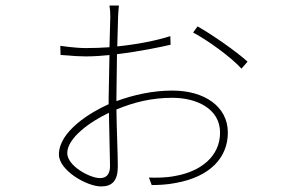

<svg xmlns="http://www.w3.org/2000/svg" viewBox="-20 -632 1040 691"><path d="M691 -537 675 -515C726 -488 811 -427 849 -385L871 -410C833 -445 743 -508 691 -537ZM372 -226 376 -35C376 -10 367 9 340 9C303 9 222 -35 222 -81C222 -136 306 -195 372 -226ZM197 -467 198 -434C251 -430 269 -429 289 -429C316 -429 345 -431 374 -434L371 -278V-257C308 -229 192 -160 192 -76C192 -19 292 39 344 39C384 39 404 18 404 -33C404 -77 400 -162 399 -238C462 -264 525 -280 601 -280C687 -280 772 -241 772 -155C772 -68 701 -15 612 1C578 8 541 8 516 7L526 34C546 34 582 33 615 26C734 4 800 -63 800 -155C800 -249 715 -306 601 -306C530 -306 462 -291 399 -268V-281L401 -437C485 -447 564 -464 594 -471L593 -502C540 -485 471 -472 402 -465L405 -573C406 -584 406 -598 408 -612H374C376 -601 377 -587 377 -572L374 -462C346 -460 317 -459 289 -459C273 -459 249 -460 197 -467Z"/></svg>

Font: Harano Aji Gothic TW ExtraLight
Style: Regular
Weight: 250
Foundry: Masamichi Hosoda
Version: HaranoAjiGothicTW-ExtraLight version 20230610;ttx 4.39.4